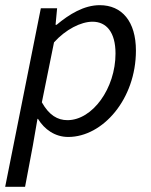

<svg xmlns="http://www.w3.org/2000/svg" viewBox="-30 -518 585 743"><path d="M97 46 115 -58H117C142 -17 183 12 234 12C368 12 496 -135 496 -322C496 -435 442 -498 356 -498C295 -498 238 -463 189 -422H185L191 -486H128L-10 205H67ZM179 -354C224 -404 283 -434 328 -434C382 -434 417 -393 417 -311C417 -176 328 -53 231 -53C193 -53 160 -72 132 -122Z"/></svg>

Font: Cambridge Sans Italic
Style: Regular
Weight: 400
Italic angle: -11°
Version: Version 2.000;PS 002.000;hotconv 1.0.88;makeotf.lib2.5.64775